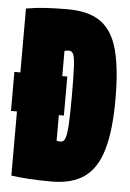

<svg xmlns="http://www.w3.org/2000/svg" viewBox="-55 -749 542 799"><g transform="rotate(5 216.0 -350.0)"><path d="M191 10Q143 10 100 7.5Q57 5 22 0V-268H-3V-431H22V-698Q63 -705 103.5 -707.5Q144 -710 195 -710Q285 -710 335 -673.5Q385 -637 405.5 -558.5Q426 -480 426 -354Q426 -224 402.5 -143.5Q379 -63 327.5 -26.5Q276 10 191 10ZM215 -159Q227 -159 233 -175Q239 -191 241.5 -232.5Q244 -274 244 -350Q244 -432 242 -472.5Q240 -513 234 -526Q228 -539 215 -539Q205 -539 197 -536V-431H218V-268H197V-161Q201 -160 204.5 -159.5Q208 -159 215 -159Z"/></g></svg>

Font: Georama ExtraCondensed Black
Style: Regular
Weight: 900
Width: 2
Designer: Jean-Baptiste Levee
Foundry: Production Type
Version: Version 1.000